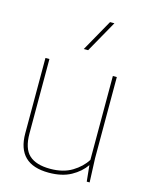

<svg xmlns="http://www.w3.org/2000/svg" viewBox="-118 -855 726 935"><g transform="rotate(15 245.0 -387.0)"><path d="M60.1 -529.8H80.1V-154.8Q80.1 -78.6 115.2 -46.4Q150.4 -14.2 221.2 -14.2Q286.6 -14.2 331.3 -41.3Q376 -68.4 399.9 -106.9V-529.8H419.9V-120.1L424.8 0H410.2L401.9 -81.1Q376.5 -43.9 331.3 -19Q286.1 5.9 219.2 5.9Q60.1 5.9 60.1 -149.9ZM318.8 -779.8H340.8L251 -620.1H229Z"/></g></svg>

Font: Cooper Hewitt
Style: Thin
Weight: 701
Designer: Village Type and Design LLC
Foundry: Cooper Hewitt Smithsonian Design Museum
Version: 1.000